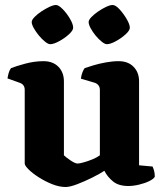

<svg xmlns="http://www.w3.org/2000/svg" viewBox="-20 -745 657 769"><path d="M243 4Q217 4 188.5 -7.5Q160 -19 135 -35Q110 -51 94.5 -66.5Q79 -82 79 -90V-385Q79 -406 60 -413L10 -431Q12 -443 15 -453.5Q18 -464 24 -472Q41 -479 79 -489.5Q117 -500 154 -500Q192 -500 214 -477.5Q236 -455 236 -419V-123Q244 -115 262.5 -102.5Q281 -90 291 -90Q298 -90 314.5 -94.5Q331 -99 349.5 -106.5Q368 -114 380 -123V-385Q380 -405 361 -413L304 -430Q306 -445 310.5 -456Q315 -467 319 -472Q330 -476 353 -483Q376 -490 403.5 -495Q431 -500 455 -500Q493 -500 515 -477.5Q537 -455 537 -419V-83L591 -78Q594 -72 597 -61.5Q600 -51 600 -37Q595 -28 577.5 -19.5Q560 -11 537 -5.5Q514 0 494 0Q455 0 432.5 -18.5Q410 -37 398 -61Q380 -49 350 -34Q320 -19 290 -7.5Q260 4 243 4ZM408 -568Q400 -568 387.5 -578Q375 -588 363 -602.5Q351 -617 343 -632Q335 -647 335 -657Q335 -665 346 -676.5Q357 -688 373 -699Q389 -710 405 -717.5Q421 -725 431 -725Q443 -725 459 -707.5Q475 -690 487.5 -668.5Q500 -647 500 -634Q500 -623 483 -607.5Q466 -592 444 -580Q422 -568 408 -568ZM181 -568Q173 -568 160.5 -578Q148 -588 136 -602.5Q124 -617 115.5 -632Q107 -647 107 -657Q107 -665 118 -676.5Q129 -688 145.5 -699Q162 -710 178 -717.5Q194 -725 204 -725Q215 -725 231.5 -708Q248 -691 260.5 -669.5Q273 -648 273 -634Q273 -623 256 -607.5Q239 -592 217 -580Q195 -568 181 -568Z"/></svg>

Font: Texturina ExtraBold
Style: Regular
Weight: 800
Designer: Guillermo Torres Carreño
Foundry: Omnibus-Type
Version: Version 1.002; ttfautohint (v1.8.3)